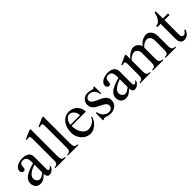

<svg xmlns="http://www.w3.org/2000/svg" viewBox="228 -1881 3055 3055"><g transform="rotate(-45 1756.0 -353.5)"><path d="M290.5 -275.9Q263.2 -266.1 232.9 -252.2Q202.6 -238.3 177.2 -220.5Q151.9 -202.6 135.3 -180.7Q118.7 -158.7 118.7 -133.3Q118.7 -115.7 124.5 -100.1Q130.4 -84.5 140.1 -72.8Q149.9 -61 162.4 -54.4Q174.8 -47.9 188 -47.9Q216.8 -47.9 241.5 -63Q266.1 -78.1 290.5 -98.6ZM376.5 -89.4Q376.5 -74.2 382.1 -63.5Q387.7 -52.7 399.9 -52.7Q409.2 -52.7 416.5 -56.4Q423.8 -60.1 430.2 -65.9Q436.5 -71.8 442.1 -79.3Q447.8 -86.9 453.1 -95.2V-60.1Q444.8 -45.9 434.1 -33Q423.3 -20 409.4 -10.3Q395.5 -0.5 378.7 5.4Q361.8 11.2 341.8 11.2Q328.6 11.2 318.8 3.9Q309.1 -3.4 303 -14.9Q296.9 -26.4 293.7 -39.8Q290.5 -53.2 290.5 -65.9Q275.4 -52.7 261 -39.1Q246.6 -25.4 229.5 -14.2Q212.4 -2.9 191.4 4.2Q170.4 11.2 142.6 11.2Q117.2 11.2 96.9 2Q76.7 -7.3 62.3 -23.4Q47.9 -39.6 40.3 -61.3Q32.7 -83 32.7 -107.9Q32.7 -138.7 43.9 -162.8Q55.2 -187 74.7 -206.3Q94.2 -225.6 119.9 -240.2Q145.5 -254.9 174.1 -266.8Q202.6 -278.8 232.7 -288.3Q262.7 -297.9 290.5 -306.6V-335.9Q290.5 -369.1 284.9 -391.6Q279.3 -414.1 268.6 -427.7Q257.8 -441.4 242.7 -447.3Q227.5 -453.1 208 -453.1Q186 -453.1 172.4 -446.8Q158.7 -440.4 150.9 -430.2Q143.1 -419.9 140.1 -406.7Q137.2 -393.6 137.2 -379.9Q137.2 -367.7 135.5 -356.4Q133.8 -345.2 129.2 -336.7Q124.5 -328.1 116.5 -323Q108.4 -317.9 95.2 -317.9Q85 -317.9 76.4 -322Q67.9 -326.2 62 -333.5Q56.2 -340.8 52.7 -350.8Q49.3 -360.8 49.3 -372.6Q49.3 -396.5 63.5 -417Q77.6 -437.5 101.6 -452.4Q125.5 -467.3 157.2 -475.8Q189 -484.4 224.6 -484.4Q266.1 -484.4 295.2 -475.3Q324.2 -466.3 342.3 -450Q360.4 -433.6 368.4 -410.2Q376.5 -386.7 376.5 -358.4Z M645.5 -109.9Q645.5 -85 648.4 -67.6Q651.4 -50.3 659.7 -39.3Q668 -28.3 682.4 -23.2Q696.8 -18.1 720.2 -18.1V0H486.3V-18.1Q509.8 -18.1 523.9 -23.2Q538.1 -28.3 546.1 -39.3Q554.2 -50.3 556.9 -67.6Q559.6 -85 559.6 -109.9V-568.4Q559.6 -588.4 559.1 -602.8Q558.6 -617.2 555.7 -626.7Q552.7 -636.2 546.4 -640.6Q540 -645 528.3 -645Q521.5 -645 511 -642.6Q500.5 -640.1 486.3 -635.7L479 -655.8L621.6 -718.3H645.5Z M930.7 -109.9Q930.7 -85 933.6 -67.6Q936.5 -50.3 944.8 -39.3Q953.1 -28.3 967.5 -23.2Q981.9 -18.1 1005.4 -18.1V0H771.5V-18.1Q794.9 -18.1 809.1 -23.2Q823.2 -28.3 831.3 -39.3Q839.4 -50.3 842 -67.6Q844.7 -85 844.7 -109.9V-568.4Q844.7 -588.4 844.2 -602.8Q843.8 -617.2 840.8 -626.7Q837.9 -636.2 831.5 -640.6Q825.2 -645 813.5 -645Q806.6 -645 796.1 -642.6Q785.6 -640.1 771.5 -635.7L764.2 -655.8L906.7 -718.3H930.7Z M1360.4 -317.9Q1360.4 -344.7 1351.6 -368.7Q1342.8 -392.6 1327.6 -410.6Q1312.5 -428.7 1292.2 -439.2Q1272 -449.7 1248.5 -449.7Q1228.5 -449.7 1210.7 -439.2Q1192.9 -428.7 1178.7 -410.6Q1164.6 -392.6 1155.3 -368.7Q1146 -344.7 1144 -317.9ZM1273.9 11.2Q1230 11.2 1191.4 -7.1Q1152.8 -25.4 1124 -56.9Q1095.2 -88.4 1078.6 -130.1Q1062 -171.9 1062 -219.2Q1062 -276.9 1077.1 -325.4Q1092.3 -374 1120.1 -409.4Q1147.9 -444.8 1187 -464.6Q1226.1 -484.4 1273.9 -484.4Q1316.4 -484.4 1351.8 -469.2Q1387.2 -454.1 1412.6 -428.2Q1438 -402.3 1451.9 -367.2Q1465.8 -332 1465.8 -292.5H1144Q1144 -244.6 1155.5 -202.6Q1167 -160.6 1187.5 -129.4Q1208 -98.1 1236.3 -80.1Q1264.6 -62 1298.3 -62Q1325.7 -62 1352.1 -70.3Q1378.4 -78.6 1400.4 -93.3Q1422.4 -107.9 1438 -127.7Q1453.6 -147.5 1459 -169.9L1479 -166.5Q1469.2 -129.9 1448.5 -97.7Q1427.7 -65.4 1399.9 -41.3Q1372.1 -17.1 1339.6 -2.9Q1307.1 11.2 1273.9 11.2Z M1561 -164.6H1581.5Q1585.4 -135.3 1598.4 -109.6Q1611.3 -84 1630.4 -65.4Q1649.4 -46.9 1672.9 -36.1Q1696.3 -25.4 1721.7 -25.4Q1738.3 -25.4 1752.7 -30.8Q1767.1 -36.1 1777.8 -45.4Q1788.6 -54.7 1794.7 -67.1Q1800.8 -79.6 1800.8 -93.3Q1800.8 -115.2 1790.3 -131.3Q1779.8 -147.5 1762.7 -160.2Q1745.6 -172.9 1723.6 -183.6Q1701.7 -194.3 1679 -205.6Q1656.2 -216.8 1634.3 -229.7Q1612.3 -242.7 1595.2 -259.8Q1578.1 -276.9 1567.6 -299.6Q1557.1 -322.3 1557.1 -352.5Q1557.1 -380.9 1567.1 -405Q1577.1 -429.2 1595.2 -446.8Q1613.3 -464.4 1638.9 -474.4Q1664.6 -484.4 1696.3 -484.4Q1715.8 -484.4 1731.7 -481.4Q1747.6 -478.5 1760.3 -475.1Q1772.9 -471.7 1783.7 -468.8Q1794.4 -465.8 1804.2 -465.8Q1811 -465.8 1817.9 -470.9Q1824.7 -476.1 1826.2 -484.4H1844.2V-325.2H1826.2Q1824.7 -352.1 1814.5 -375.5Q1804.2 -398.9 1787.6 -416Q1771 -433.1 1750 -443.1Q1729 -453.1 1705.6 -453.1Q1686.5 -453.1 1670.9 -448Q1655.3 -442.9 1644.3 -434.3Q1633.3 -425.8 1627.2 -414.1Q1621.1 -402.3 1621.1 -389.2Q1621.1 -367.7 1632.3 -352.1Q1643.6 -336.4 1662.1 -323.7Q1680.7 -311 1704.3 -300.3Q1728 -289.6 1752.9 -278.3Q1777.8 -267.1 1801.5 -254.2Q1825.2 -241.2 1843.8 -224.4Q1862.3 -207.5 1873.5 -185.3Q1884.8 -163.1 1884.8 -133.3Q1884.8 -103 1874.3 -76.7Q1863.8 -50.3 1843 -30.8Q1822.3 -11.2 1791.5 0Q1760.7 11.2 1720.2 11.2Q1698.7 11.2 1681.6 7.3Q1664.6 3.4 1650.1 -1Q1635.7 -5.4 1624.3 -9.3Q1612.8 -13.2 1603 -13.2Q1594.7 -13.2 1588.9 -9.3Q1583 -5.4 1581.5 0H1561Z M2211.9 -275.9Q2184.6 -266.1 2154.3 -252.2Q2124 -238.3 2098.6 -220.5Q2073.2 -202.6 2056.6 -180.7Q2040 -158.7 2040 -133.3Q2040 -115.7 2045.9 -100.1Q2051.8 -84.5 2061.5 -72.8Q2071.3 -61 2083.7 -54.4Q2096.2 -47.9 2109.4 -47.9Q2138.2 -47.9 2162.8 -63Q2187.5 -78.1 2211.9 -98.6ZM2297.9 -89.4Q2297.9 -74.2 2303.5 -63.5Q2309.1 -52.7 2321.3 -52.7Q2330.6 -52.7 2337.9 -56.4Q2345.2 -60.1 2351.6 -65.9Q2357.9 -71.8 2363.5 -79.3Q2369.1 -86.9 2374.5 -95.2V-60.1Q2366.2 -45.9 2355.5 -33Q2344.7 -20 2330.8 -10.3Q2316.9 -0.5 2300 5.4Q2283.2 11.2 2263.2 11.2Q2250 11.2 2240.2 3.9Q2230.5 -3.4 2224.4 -14.9Q2218.3 -26.4 2215.1 -39.8Q2211.9 -53.2 2211.9 -65.9Q2196.8 -52.7 2182.4 -39.1Q2168 -25.4 2150.9 -14.2Q2133.8 -2.9 2112.8 4.2Q2091.8 11.2 2064 11.2Q2038.6 11.2 2018.3 2Q1998 -7.3 1983.6 -23.4Q1969.2 -39.6 1961.7 -61.3Q1954.1 -83 1954.1 -107.9Q1954.1 -138.7 1965.3 -162.8Q1976.6 -187 1996.1 -206.3Q2015.6 -225.6 2041.3 -240.2Q2066.9 -254.9 2095.5 -266.8Q2124 -278.8 2154.1 -288.3Q2184.1 -297.9 2211.9 -306.6V-335.9Q2211.9 -369.1 2206.3 -391.6Q2200.7 -414.1 2189.9 -427.7Q2179.2 -441.4 2164.1 -447.3Q2148.9 -453.1 2129.4 -453.1Q2107.4 -453.1 2093.8 -446.8Q2080.1 -440.4 2072.3 -430.2Q2064.5 -419.9 2061.5 -406.7Q2058.6 -393.6 2058.6 -379.9Q2058.6 -367.7 2056.9 -356.4Q2055.2 -345.2 2050.5 -336.7Q2045.9 -328.1 2037.8 -323Q2029.8 -317.9 2016.6 -317.9Q2006.3 -317.9 1997.8 -322Q1989.3 -326.2 1983.4 -333.5Q1977.5 -340.8 1974.1 -350.8Q1970.7 -360.8 1970.7 -372.6Q1970.7 -396.5 1984.9 -417Q1999 -437.5 2022.9 -452.4Q2046.9 -467.3 2078.6 -475.8Q2110.4 -484.4 2146 -484.4Q2187.5 -484.4 2216.6 -475.3Q2245.6 -466.3 2263.7 -450Q2281.7 -433.6 2289.8 -410.2Q2297.9 -386.7 2297.9 -358.4Z M2471.7 -333Q2471.7 -353.5 2471.2 -368.2Q2470.7 -382.8 2467.8 -392.3Q2464.8 -401.9 2458.5 -406.5Q2452.1 -411.1 2440.4 -411.1Q2432.1 -411.1 2422.4 -408.7Q2412.6 -406.2 2398.4 -401.9L2391.6 -420.4L2531.7 -484.4H2557.6V-385.7Q2574.2 -405.3 2594.7 -423.3Q2615.2 -441.4 2637.2 -454.8Q2659.2 -468.3 2681.2 -476.3Q2703.1 -484.4 2722.2 -484.4Q2741.2 -484.4 2761 -476.8Q2780.8 -469.2 2797.4 -456.1Q2814 -442.9 2825.9 -424.3Q2837.9 -405.8 2841.3 -383.8Q2852.1 -404.8 2870.6 -423.3Q2889.2 -441.9 2912.1 -455.3Q2935.1 -468.8 2960.4 -476.6Q2985.8 -484.4 3010.7 -484.4Q3035.6 -484.4 3056.9 -472.4Q3078.1 -460.4 3094 -440.2Q3109.9 -419.9 3118.9 -393.1Q3127.9 -366.2 3127.9 -335.9V-109.9Q3127.9 -85 3130.9 -67.6Q3133.8 -50.3 3142.1 -39.3Q3150.4 -28.3 3164.8 -23.2Q3179.2 -18.1 3202.6 -18.1V0H2969.2V-18.1Q2992.7 -18.1 3007.1 -23.2Q3021.5 -28.3 3029.5 -39.3Q3037.6 -50.3 3040.5 -67.6Q3043.5 -85 3043.5 -109.9V-321.8Q3043.5 -342.3 3037.1 -360.4Q3030.8 -378.4 3020 -391.6Q3009.3 -404.8 2995.1 -412.6Q2981 -420.4 2965.3 -420.4Q2948.2 -420.4 2929.9 -415Q2911.6 -409.7 2895 -400.4Q2878.4 -391.1 2864.7 -378.7Q2851.1 -366.2 2842.8 -352.5V-109.9Q2842.8 -85 2845.7 -67.6Q2848.6 -50.3 2856.9 -39.3Q2865.2 -28.3 2879.6 -23.2Q2894 -18.1 2917.5 -18.1V0H2682.1V-18.1Q2706.1 -18.1 2720.7 -23.2Q2735.4 -28.3 2743.4 -39.3Q2751.5 -50.3 2754.2 -67.6Q2756.8 -85 2756.8 -109.9V-321.8Q2756.8 -342.3 2750.5 -360.4Q2744.1 -378.4 2733.4 -391.6Q2722.7 -404.8 2709 -412.6Q2695.3 -420.4 2680.2 -420.4Q2663.6 -420.4 2646 -415Q2628.4 -409.7 2612.1 -400.4Q2595.7 -391.1 2581.5 -378.7Q2567.4 -366.2 2557.6 -352.5V-109.9Q2557.6 -85 2560.3 -67.6Q2563 -50.3 2570.8 -39.3Q2578.6 -28.3 2593 -23.2Q2607.4 -18.1 2630.9 -18.1V0H2396.5V-18.1Q2419.9 -18.1 2434.6 -23.2Q2449.2 -28.3 2457.5 -39.3Q2465.8 -50.3 2468.8 -67.6Q2471.7 -85 2471.7 -109.9Z M3221.2 -438.5V-463.9Q3246.1 -463.9 3267.6 -477.3Q3289.1 -490.7 3306.4 -514.2Q3323.7 -537.6 3335.9 -568.8Q3348.1 -600.1 3354.5 -635.7H3380.4V-473.1H3495.1V-438.5H3380.4V-100.6Q3380.4 -90.3 3383.8 -81.1Q3387.2 -71.8 3393.3 -64.7Q3399.4 -57.6 3407.7 -53.5Q3416 -49.3 3425.8 -49.3Q3437.5 -49.3 3447 -54Q3456.5 -58.6 3464.4 -66.2Q3472.2 -73.7 3478 -82.8Q3483.9 -91.8 3487.8 -100.6H3511.7Q3503.9 -75.7 3492.2 -55.2Q3480.5 -34.7 3464.1 -20Q3447.8 -5.4 3426.5 2.9Q3405.3 11.2 3378.4 11.2Q3356.9 11.2 3341.3 2.9Q3325.7 -5.4 3314.9 -20Q3304.2 -34.7 3299.1 -55.2Q3293.9 -75.7 3293.9 -100.6V-438.5Z"/></g></svg>

Font: Khmer Busra Bunong
Style: Regular
Weight: 400
Designer: D. Kanjahn
Version: Version 7.100; 2014